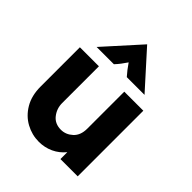

<svg xmlns="http://www.w3.org/2000/svg" viewBox="-188 -744 862 862"><g transform="rotate(45 243.0 -313.5)"><path d="M206.9 13.9Q163.2 13.9 124.3 -7.3Q85.4 -28.5 61.5 -69.1Q37.5 -109.7 37.5 -167.4V-416.7H158.3V-183.3Q158.3 -148.6 179.5 -121.5Q200.7 -94.4 238.9 -94.4Q270.1 -94.4 294.8 -117Q319.4 -139.6 319.4 -181.9V-416.7H440.3V0H330.6V-43.8Q308.3 -16 276 -1Q243.8 13.9 206.9 13.9ZM89.6 -470.8 241.7 -639.6 393.8 -470.8H281.2Q270.1 -483.3 260.4 -495.8Q250.7 -508.3 240.3 -523.6Q229.9 -508.3 220.5 -495.8Q211.1 -483.3 199.3 -470.8Z"/></g></svg>

Font: co2trust
Style: Bold
Weight: 700
Designer: Kristian Moeller
Foundry: Dicotype
Version: Version 1.000